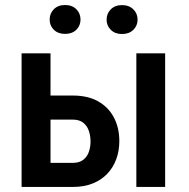

<svg xmlns="http://www.w3.org/2000/svg" viewBox="-20 -739 748 759"><path d="M142.6 -361.3H268.1Q327.1 -361.3 367.9 -338.4Q408.7 -315.4 430.2 -274.7Q451.7 -233.9 451.7 -181.2Q451.7 -142.6 439.5 -109.4Q427.2 -76.2 403.8 -51.8Q380.4 -27.3 346.4 -13.7Q312.5 0 268.1 0H65.4V-528.3H179.7V-95.2H268.1Q293.9 -95.2 309.3 -107.4Q324.7 -119.6 331.3 -138.7Q337.9 -157.7 337.9 -179.7Q337.9 -201.7 331.3 -221.4Q324.7 -241.2 309.3 -253.7Q293.9 -266.1 268.1 -266.1H142.6ZM632.8 -528.3V0H519V-528.3ZM176.3 -661.6Q176.3 -686 192.9 -702.6Q209.5 -719.2 237.3 -719.2Q265.1 -719.2 281.7 -702.6Q298.3 -686 298.3 -661.6Q298.3 -637.7 281.7 -621.3Q265.1 -605 237.3 -605Q209.5 -605 192.9 -621.3Q176.3 -637.7 176.3 -661.6ZM401.4 -661.1Q401.4 -685.5 418 -702.1Q434.6 -718.8 462.4 -718.8Q490.2 -718.8 507.1 -702.1Q523.9 -685.5 523.9 -661.1Q523.9 -637.7 507.1 -621.1Q490.2 -604.5 462.4 -604.5Q434.6 -604.5 418 -621.1Q401.4 -637.7 401.4 -661.1Z"/></svg>

Font: Roboto Condensed Medium
Style: Regular
Weight: 500
Designer: Christian Robertson
Foundry: Google
Version: Version 3.0